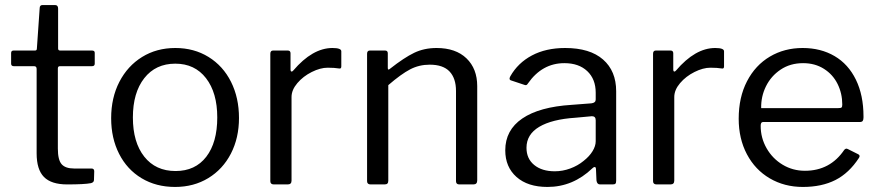

<svg xmlns="http://www.w3.org/2000/svg" viewBox="-20 -730 3479 760"><path d="M217 -468Q209 -468 209 -459V-142Q209 -97 224 -80Q239 -63 273 -63H342Q353 -63 353 -52L352 -18Q352 -8 340 -5Q314 0 246 0Q183 0 154 -29.5Q125 -59 125 -123V-457Q125 -468 115 -468H35Q24 -468 24 -478V-520Q24 -530 34 -530H119Q126 -530 126 -538L137 -697Q137 -710 148 -710H198Q210 -710 210 -696V-538Q210 -530 218 -530H344Q355 -530 355 -521V-478Q355 -468 344 -468Z M673 10Q598 10 540.5 -24.5Q483 -59 451.5 -121Q420 -183 420 -262Q420 -343 452.5 -406Q485 -469 542.5 -504.5Q600 -540 674 -540Q748 -540 805.5 -504.5Q863 -469 894.5 -406Q926 -343 926 -263Q926 -184 894 -122Q862 -60 804.5 -25Q747 10 673 10ZM675 -53Q753 -53 796.5 -109.5Q840 -166 840 -265Q840 -363 795.5 -420.5Q751 -478 674 -478Q596 -478 551 -420.5Q506 -363 506 -265Q506 -167 551 -110Q596 -53 675 -53Z M1064 0Q1050 0 1050 -13V-517Q1050 -530 1061 -530H1119Q1130 -530 1130 -519V-454Q1130 -448 1133.5 -447Q1137 -446 1141 -451Q1217 -540 1296 -540Q1331 -540 1331 -527V-467Q1331 -457 1322 -459Q1304 -462 1277 -462Q1248 -462 1214 -445Q1180 -428 1157 -401Q1134 -374 1134 -346V-15Q1134 0 1119 0Z M1447 0Q1433 0 1433 -13V-517Q1433 -530 1444 -530H1504Q1515 -530 1515 -519V-461Q1515 -450 1524 -458Q1580 -502 1619.5 -521Q1659 -540 1708 -540Q1784 -540 1826.5 -499Q1869 -458 1869 -389V-16Q1869 0 1854 0H1798Q1785 0 1785 -13V-370Q1785 -420 1759.5 -447Q1734 -474 1681 -474Q1639 -474 1603.5 -455.5Q1568 -437 1517 -393V-15Q1517 -7 1513.5 -3.5Q1510 0 1502 0Z M2325 -64Q2248 10 2147 10Q2069 10 2024.5 -29.5Q1980 -69 1980 -135Q1980 -215 2047.5 -261Q2115 -307 2243 -315L2321 -321Q2338 -323 2338 -336V-363Q2338 -417 2304.5 -448.5Q2271 -480 2214 -480Q2126 -480 2070 -400Q2067 -395 2064 -393.5Q2061 -392 2056 -394L2002 -412Q1997 -414 1997 -419Q1997 -422 2000 -428Q2030 -481 2085.5 -510.5Q2141 -540 2217 -540Q2315 -540 2367 -494.5Q2419 -449 2419 -369V-15Q2419 -6 2416 -3Q2413 0 2405 0H2355Q2343 0 2341 -16L2339 -62Q2338 -69 2334 -69Q2330 -69 2325 -64ZM2338 -254Q2338 -270 2323 -270L2258 -264Q2165 -258 2114.5 -228Q2064 -198 2064 -145Q2064 -102 2094.5 -77Q2125 -52 2176 -52Q2207 -52 2237 -63Q2267 -74 2290 -93Q2313 -111 2325.5 -131.5Q2338 -152 2338 -171Z M2579 0Q2565 0 2565 -13V-517Q2565 -530 2576 -530H2634Q2645 -530 2645 -519V-454Q2645 -448 2648.5 -447Q2652 -446 2656 -451Q2732 -540 2811 -540Q2846 -540 2846 -527V-467Q2846 -457 2837 -459Q2819 -462 2792 -462Q2763 -462 2729 -445Q2695 -428 2672 -401Q2649 -374 2649 -346V-15Q2649 0 2634 0Z M2991 -232Q2991 -184 3014.5 -143Q3038 -102 3078 -78Q3118 -54 3166 -54Q3266 -54 3322 -137Q3326 -141 3329 -141.5Q3332 -142 3336 -140L3378 -119Q3386 -114 3380 -105Q3341 -45 3287 -17.5Q3233 10 3158 10Q3085 10 3027 -24Q2969 -58 2936.5 -119.5Q2904 -181 2904 -260Q2904 -345 2937 -408.5Q2970 -472 3027.5 -506Q3085 -540 3157 -540Q3229 -540 3283.5 -508Q3338 -476 3368 -414.5Q3398 -353 3398 -269V-265Q3398 -256 3395 -251.5Q3392 -247 3383 -247H3000Q2991 -247 2991 -232ZM3297 -302Q3308 -302 3311 -304.5Q3314 -307 3314 -316Q3314 -360 3295.5 -397.5Q3277 -435 3241.5 -457.5Q3206 -480 3159 -480Q3108 -480 3070 -454.5Q3032 -429 3012 -388.5Q2992 -348 2993 -302Z"/></svg>

Font: Libre Franklin
Style: Regular
Weight: 400
Designer: Pablo Impallari, Rodrigo Fuenzalida
Foundry: Impallari Type
Version: Version 1.001; ttfautohint (v1.4.1)